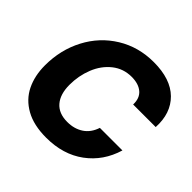

<svg xmlns="http://www.w3.org/2000/svg" viewBox="-194 -970 1179 1179"><g transform="rotate(45 395.5 -381.0)"><path d="M41 -292Q41 -427 99.5 -538.5Q158 -650 263 -714.5Q368 -779 500 -779Q647 -779 722 -705Q797 -631 790 -505H594Q596 -561 562 -590Q528 -619 468 -619Q396 -619 342 -576Q288 -533 260 -463Q232 -393 232 -314Q232 -233 270.5 -188Q309 -143 384 -143Q444 -143 488 -172Q532 -201 551 -259H747Q709 -132 608 -57.5Q507 17 360 17Q252 17 180.5 -23Q109 -63 75 -132.5Q41 -202 41 -292Z"/></g></svg>

Font: Open Sauce One Black Italic
Style: Regular
Weight: 900
Italic angle: -10°
Designer: Alfredo Marco Pradil
Foundry: Creative Sauce Fz LLC
Version: Version 1.477